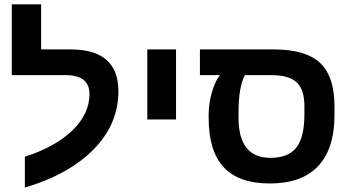

<svg xmlns="http://www.w3.org/2000/svg" viewBox="-20 -833 1612 882"><path d="M94.2 -112.8Q234.9 -158.7 313 -234.4Q391.1 -310.1 391.1 -400.9Q391.1 -487.8 282.2 -487.8H34.2V-813H168.9V-606H304.2Q523.9 -606 523.9 -414.1Q523.9 -262.7 410.2 -147Q296.4 -31.2 94.2 28.8Z M656.7 -606H788.6V-284.2H656.7Z M938.5 -306.2Q938.5 -354.5 952.9 -407Q967.3 -459.5 990.7 -487.8H898.4V-606H1237.3Q1384.3 -606 1450.4 -543.9Q1516.6 -481.9 1516.6 -344.2V-305.2Q1516.6 -149.4 1441.4 -69.8Q1366.2 9.8 1219.7 9.8Q1076.2 9.8 1007.3 -65.2Q938.5 -140.1 938.5 -291ZM1105.5 -487.8Q1075.7 -436 1075.7 -314V-292Q1075.7 -107.9 1222.7 -107.9Q1304.7 -107.9 1341.6 -155.3Q1378.4 -202.6 1378.4 -309.1V-345.2Q1378.4 -421.4 1343 -454.6Q1307.6 -487.8 1227.5 -487.8Z"/></svg>

Font: Liberation Sans
Style: Bold
Weight: 700
Designer: Steve Matteson
Foundry: Ascender Corporation
Version: Version 2.1.5